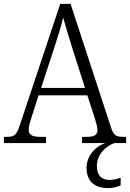

<svg xmlns="http://www.w3.org/2000/svg" viewBox="-21 -734 667 985"><path d="M-1 0H215V-32H184C140 -32 126 -45 126 -70C126 -87 137 -121 143 -139L177 -245H427L464 -132C469 -114 479 -84 479 -69C479 -44 467 -32 425 -32H400V0H520C472 14 423 64 423 127C423 197 465 231 534 231C554 231 579 226 598 217V178C575 186 559 189 541 189C504 189 476 170 476 118C476 54 527 13 566 0H626V-32H612C573 -32 562 -40 549 -79L341 -714H288L84 -102C65 -43 55 -32 17 -32H-1ZM190 -283 259 -494C276 -548 295 -606 303 -644C314 -603 332 -545 351 -484L415 -283Z"/></svg>

Font: Noto Serif Bengali SemiCondensed Light
Style: Regular
Weight: 300
Width: 4
Designer: Juan Bruce, Universal Thirst, Indian Type Foundry and the Monotype Design Team.
Foundry: Monotype Imaging Inc.
Version: Version 2.003